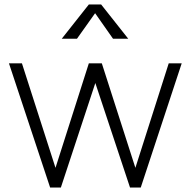

<svg xmlns="http://www.w3.org/2000/svg" viewBox="-20 -829 852 858"><path d="M20 0ZM792 -546 609 9H561L406 -458L252 9H204L20 -546H78L228 -79L377 -546H435L585 -79L734 -546ZM485 -656 405 -770 324 -656H256L377 -809H432L553 -656Z"/></svg>

Font: Biryani ExtraLight
Style: Regular
Weight: 275
Designer: Dan Reynolds and Mathieu Reguer
Foundry: Dan Reynolds and Mathieu Reguer
Version: Version 1.004; ttfautohint (v1.1) -l 5 -r 5 -G 72 -x 0 -D la